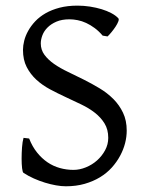

<svg xmlns="http://www.w3.org/2000/svg" viewBox="-20 -650 516 685"><path d="M432.1 -184.1Q432.1 -162.1 426.3 -139.2Q420.4 -116.2 408.4 -94Q396.5 -71.8 378.7 -52Q360.8 -32.2 336.7 -17.6Q312.5 -2.9 282 5.9Q251.5 14.6 214.8 14.6Q198.7 14.6 179.7 11.2Q160.6 7.8 140.6 1.7Q120.6 -4.4 100.8 -13.2Q81.1 -22 64 -33.2Q60.5 -35.2 58.8 -49.8Q57.1 -64.5 57.1 -84.2Q57.1 -104 58.6 -124.5Q60.1 -145 64 -158.2L84 -155.8Q95.2 -127 112.1 -106Q128.9 -85 149.4 -71Q169.9 -57.1 193.6 -50.5Q217.3 -43.9 242.2 -43.9Q264.2 -43.9 286.4 -53Q308.6 -62 326.2 -77.6Q343.8 -93.3 355 -114Q366.2 -134.8 366.2 -158.2Q366.2 -188 353 -209.5Q339.8 -231 318.6 -247.6Q297.4 -264.2 270 -277.3Q242.7 -290.5 214.1 -303.7Q185.5 -316.9 158.2 -331.5Q130.9 -346.2 109.6 -365.7Q88.4 -385.3 75.2 -410.9Q62 -436.5 62 -472.2Q62 -487.3 66.4 -504.9Q70.8 -522.5 80.6 -540Q90.3 -557.6 105.7 -574Q121.1 -590.3 142.8 -602.8Q164.6 -615.2 192.9 -622.6Q221.2 -629.9 256.8 -629.9Q278.8 -629.9 301 -626.5Q323.2 -623 342.5 -617.2Q361.8 -611.3 377.4 -603Q393.1 -594.7 401.9 -585Q405.3 -582 402.1 -573.5Q398.9 -564.9 392.3 -554.9Q385.7 -544.9 377.7 -535.2Q369.6 -525.4 363.8 -520L346.2 -522.9Q332.5 -539.1 317.6 -550Q302.7 -561 287.4 -568.1Q272 -575.2 256.8 -578.1Q241.7 -581.1 228 -581.1Q200.7 -581.1 181.4 -572.8Q162.1 -564.5 149.7 -552Q137.2 -539.6 131.3 -524.2Q125.5 -508.8 125.5 -495.1Q125.5 -472.2 138.7 -454.3Q151.9 -436.5 173.3 -421.6Q194.8 -406.7 222.4 -393.6Q250 -380.4 278.8 -366Q307.6 -351.6 335.2 -335Q362.8 -318.4 384.3 -296.9Q405.8 -275.4 418.9 -247.8Q432.1 -220.2 432.1 -184.1Z"/></svg>

Font: Gentium Plus
Style: Regular
Weight: 400
Designer: J. Victor Gaultney, Annie Olsen, Iska Routamaa
Foundry: SIL International
Version: Version 1.510